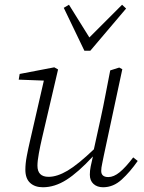

<svg xmlns="http://www.w3.org/2000/svg" viewBox="-20 -778 608 810"><path d="M161 12Q127 12 107 -6.5Q87 -25 87 -62Q87 -88 93 -119.5Q99 -151 106 -181L165 -438L59 -442L63 -466L209 -494L225 -485L157 -194Q150 -164 144 -131.5Q138 -99 138 -79Q138 -32 185 -32Q221 -32 265 -58Q309 -84 376 -148L405 -280Q416 -330 425.5 -380.5Q435 -431 445 -481L483 -493L496 -486L418 -122Q415 -105 411 -87.5Q407 -70 407 -57Q407 -31 437 -31Q460 -31 485 -51.5Q510 -72 542 -114L561 -99Q529 -53 493.5 -20.5Q458 12 415 12Q390 12 374.5 -2Q359 -16 359 -41Q359 -58 362.5 -75.5Q366 -93 372 -118Q310 -51 260.5 -19.5Q211 12 161 12ZM271 -758 357 -620 495 -758 512 -742 361 -564H336L249 -745Z"/></svg>

Font: Source Serif 4 SmText Light
Style: Italic
Weight: 300
Italic angle: -12°
Designer: Frank Grießhammer
Foundry: Adobe
Version: Version 4.005;hotconv 1.1.0;makeotfexe 2.6.0